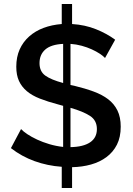

<svg xmlns="http://www.w3.org/2000/svg" viewBox="-20 -835 668 967"><path d="M509 -543Q500 -553 482.5 -564.5Q465 -576 442 -586.5Q419 -597 391.5 -604.5Q364 -612 335 -614V-407L354 -403Q408 -390 451.5 -374Q495 -358 525 -335Q555 -312 571.5 -278.5Q588 -245 588 -197Q588 -144 569 -106.5Q550 -69 516.5 -44Q483 -19 438.5 -6.5Q394 6 343 7V112H291V5Q219 0 154 -23.5Q89 -47 35 -89L86 -185Q97 -173 118 -159Q139 -145 167 -132Q195 -119 228.5 -109Q262 -99 298 -95V-302Q292 -304 285.5 -305.5Q279 -307 273 -309Q220 -323 180.5 -338.5Q141 -354 115 -376Q89 -398 75.5 -427.5Q62 -457 62 -499Q62 -548 79 -586Q96 -624 127 -651.5Q158 -679 199.5 -694.5Q241 -710 291 -714V-815H343V-714Q408 -710 463 -688Q518 -666 560 -635ZM468 -185Q468 -229 433 -251.5Q398 -274 335 -292V-94Q399 -95 433.5 -118Q468 -141 468 -185ZM179 -517Q179 -475 208.5 -454Q238 -433 298 -417V-614Q237 -611 208 -585.5Q179 -560 179 -517Z"/></svg>

Font: Oxford Sans SemiBold
Style: Regular
Weight: 600
Designer: Matt McInerney, Pablo Impallari, Rodrigo Fuenzalida
Foundry: Matt McInerney, Pablo Impallari, Rodrigo Fuenzalida
Version: Version 3.000g; ttfautohint (v1.5) -l 8 -r 28 -G 28 -x 14 -D